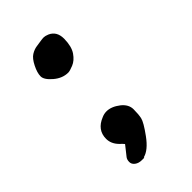

<svg xmlns="http://www.w3.org/2000/svg" viewBox="-155 -462 576 576"><g transform="rotate(-45 132.5 -174.5)"><path d="M93.8 59.6Q80.6 59.6 71.8 53Q63 46.4 63 36.9Q63 27.3 67.4 21.2Q71.8 15.1 80.3 4.9Q88.9 -5.4 92.3 -10.3Q88.9 -14.6 79.6 -23.4Q63 -40.5 63 -61.5Q63 -99.1 102.1 -114.7Q111.8 -119.1 122.1 -119.1Q142.6 -119.1 164.6 -102.1Q184.1 -86.4 184.1 -65.9Q184.1 -45.4 181.2 -31.2Q178.2 -17.1 153.1 17.3Q127.9 51.8 104 57.6V59.6ZM161.6 -405.3Q186.5 -394.5 186.5 -363.3Q186.5 -362.8 186.5 -362.3Q186 -330.1 173.8 -312.5Q161.6 -294.9 146 -288.6Q130.4 -282.2 123.5 -282.2Q99.1 -282.2 77.9 -300.3Q56.6 -318.4 56.6 -333Q56.6 -347.7 66.9 -368.2Q77.1 -388.7 88.9 -396Q100.6 -403.3 112.8 -405Q125 -406.7 132.8 -408Q140.6 -409.2 146.2 -409.2Q151.9 -409.2 161.6 -405.3Z"/></g></svg>

Font: Drukaatie burti
Style: Demi
Weight: 600
Version: Version 0.14